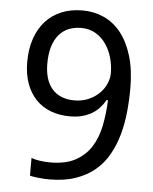

<svg xmlns="http://www.w3.org/2000/svg" viewBox="-53 -768 656 823"><g transform="rotate(5 275.5 -357.0)"><path d="M502 -409.2Q502 -357.9 496.8 -306.9Q491.7 -255.9 478.8 -209.5Q465.8 -163.1 443.4 -122.8Q420.9 -82.5 386.2 -53.2Q351.6 -23.9 303.2 -7.1Q254.9 9.8 189.9 9.8Q180.7 9.8 169.4 9.3Q158.2 8.8 147 7.6Q135.7 6.3 125 4.9Q114.3 3.4 106 1V-75.2Q123 -68.8 144.5 -65.9Q166 -63 187 -63Q252.9 -63 295.4 -85.9Q337.9 -108.9 362.8 -148.2Q387.7 -187.5 398.2 -239.7Q408.7 -292 411.1 -350.1H404.8Q395 -332.5 381.3 -317.4Q367.7 -302.2 349.1 -291Q330.6 -279.8 307.1 -273.4Q283.7 -267.1 254.9 -267.1Q208.5 -267.1 170.9 -281.5Q133.3 -295.9 106.9 -323.7Q80.6 -351.6 66.2 -391.8Q51.8 -432.1 51.8 -483.9Q51.8 -539.6 67.1 -584.2Q82.5 -628.9 110.6 -659.9Q138.7 -690.9 179 -707.5Q219.2 -724.1 269 -724.1Q318.4 -724.1 360.8 -705.1Q403.3 -686 434.6 -647Q465.8 -607.9 483.9 -548.6Q502 -489.3 502 -409.2ZM270 -648.9Q240.7 -648.9 216.6 -639.2Q192.4 -629.4 174.8 -608.9Q157.2 -588.4 147.7 -557.4Q138.2 -526.4 138.2 -483.9Q138.2 -449.7 146.2 -422.6Q154.3 -395.5 170.4 -376.5Q186.5 -357.4 210.7 -347.2Q234.9 -336.9 267.1 -336.9Q300.3 -336.9 327.1 -348.4Q354 -359.9 373 -378.2Q392.1 -396.5 402.6 -419.9Q413.1 -443.4 413.1 -466.8Q413.1 -499.5 404.1 -532Q395 -564.5 377.2 -590.6Q359.4 -616.7 332.5 -632.8Q305.7 -648.9 270 -648.9Z"/></g></svg>

Font: Noto Sans Lao UI
Style: Regular
Weight: 400
Designer: Danh Hong
Foundry: Danh Hong
Version: Version 1.03 uh